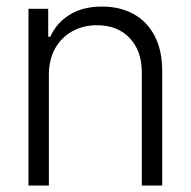

<svg xmlns="http://www.w3.org/2000/svg" viewBox="-20 -573 589 593"><path d="M130.9 -340.8V0H67.9V-545.9H128.9V-459.5H135.3Q154.3 -502 194.8 -527.3Q235.4 -552.7 295.4 -552.7Q350.6 -552.7 392.3 -529.8Q434.1 -506.8 457.5 -462.4Q481 -418 481 -353V0H418V-349.1Q418 -416 380.4 -455.6Q342.8 -495.1 279.8 -495.1Q236.8 -495.1 203.1 -476.3Q169.4 -457.5 150.1 -423.1Q130.9 -388.7 130.9 -340.8Z"/></svg>

Font: Inter Tight Light
Style: Regular
Weight: 300
Designer: Rasmus Andersson
Foundry: rsms
Version: Version 3.004